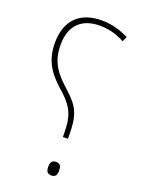

<svg xmlns="http://www.w3.org/2000/svg" viewBox="-140 -789 639 861"><g transform="rotate(20 179.5 -358.5)"><path d="M207 -173H231V-189C231 -281 217 -318 158 -372C96 -428 56 -470 56 -559C56 -655 111 -699 193 -699C235 -699 273 -689 312 -668L323 -692C278 -713 241 -724 192 -724C94 -724 29 -670 29 -558C29 -459 77 -411 141 -355C191 -307 207 -270 207 -188ZM218 7C238 7 243 -7 243 -25C243 -43 238 -58 218 -58C196 -58 191 -44 191 -26C191 -6 196 7 218 7Z"/></g></svg>

Font: Noto Sans Arabic SemCond Thin
Style: Regular
Weight: 100
Width: 4
Designer: Monotype Design Team, Nadine Chahine, Nizar Qandah and Khaled Hosny
Foundry: Monotype Imaging Inc.
Version: Version 2.012